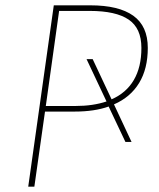

<svg xmlns="http://www.w3.org/2000/svg" viewBox="-20 -701 598 721"><path d="M408 -309 474 -168H451L388 -301Q335 -282 260 -282H149L109 0H86L182 -681H319Q426 -681 480.5 -642Q535 -603 535 -521Q535 -443 502.5 -389.5Q470 -336 408 -309ZM511 -521Q511 -595 463 -627.5Q415 -660 317 -660H202L152 -303H264Q329 -303 380 -320L305 -479H328L399 -328Q454 -352 482.5 -400.5Q511 -449 511 -521Z"/></svg>

Font: Fira Sans Thin
Style: Italic
Weight: 250
Italic angle: -8°
Designer: Carrois Corporate & Edenspiekermann AG
Foundry: Carrois Corporate GbR & Edenspiekermann AG
Version: Version 4.203